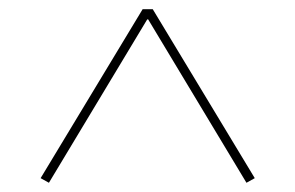

<svg xmlns="http://www.w3.org/2000/svg" viewBox="-20 -718 640 416"><path d="M532 -332 311 -698H289L68 -332L86 -322L299 -676H301L514 -322Z"/></svg>

Font: IBM Plex Sans Thai Looped Thin
Style: Regular
Weight: 100
Designer: Mike Abbink, Paul van der Laan, Pieter van Rosmalen, Ben Mitchell, Mark Frömberg
Foundry: Bold Monday
Version: Version 1.1